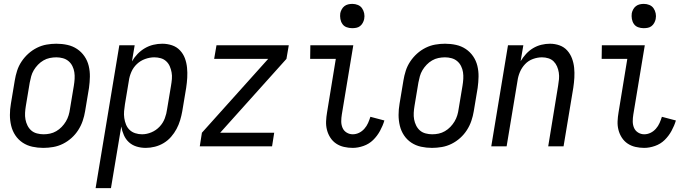

<svg xmlns="http://www.w3.org/2000/svg" viewBox="-20 -753 3540 988"><path d="M203 8Q174 8 146.5 2Q119 -4 96.5 -19Q74 -34 59 -56.5Q44 -79 37.5 -106Q31 -133 31 -161.5Q31 -190 36 -219L56 -339Q60 -364 68 -389Q76 -414 91 -436.5Q106 -459 126 -477Q146 -495 170 -507Q194 -519 219.5 -523.5Q245 -528 270 -528Q299 -528 326.5 -522Q354 -516 376.5 -501Q399 -486 414.5 -463.5Q430 -441 436.5 -414Q443 -387 442.5 -358.5Q442 -330 438 -301L418 -181Q414 -156 405.5 -131Q397 -106 382.5 -83.5Q368 -61 348 -43Q328 -25 304 -13Q280 -1 254 3.5Q228 8 203 8ZM204 -62Q221 -62 237.5 -65.5Q254 -69 269.5 -78Q285 -87 297.5 -100Q310 -113 319 -128Q328 -143 333 -159.5Q338 -176 340 -192L360 -312Q363 -330 364 -347.5Q365 -365 362.5 -381.5Q360 -398 352.5 -413Q345 -428 332.5 -438.5Q320 -449 303.5 -453.5Q287 -458 270 -458Q253 -458 236 -454.5Q219 -451 203.5 -442Q188 -433 175.5 -420Q163 -407 154 -392Q145 -377 140.5 -360.5Q136 -344 133 -328L113 -208Q110 -190 109 -172.5Q108 -155 111 -138.5Q114 -122 121.5 -107Q129 -92 141 -81.5Q153 -71 170 -66.5Q187 -62 204 -62Z M472 215 594 -520H673L659 -437Q671 -458 688 -475.5Q705 -493 725.5 -505Q746 -517 769 -522.5Q792 -528 815 -528Q841 -528 865 -520Q889 -512 906 -494Q923 -476 931.5 -453Q940 -430 942.5 -404.5Q945 -379 943.5 -353Q942 -327 938 -301L918 -181Q914 -158 907 -134.5Q900 -111 888.5 -89.5Q877 -68 860.5 -49Q844 -30 822.5 -17Q801 -4 777 2Q753 8 730 8Q705 8 682.5 1Q660 -6 643.5 -21Q627 -36 617.5 -57.5Q608 -79 604 -102L551 215ZM711 -62Q735 -62 759 -72Q783 -82 801 -101Q819 -120 828 -144Q837 -168 840 -192L860 -312Q863 -329 864.5 -346.5Q866 -364 863 -380.5Q860 -397 853.5 -412Q847 -427 835 -438Q823 -449 807 -453.5Q791 -458 774 -458Q751 -458 727 -449.5Q703 -441 684.5 -423.5Q666 -406 656 -383Q646 -360 643 -337L623 -217Q620 -199 618.5 -181Q617 -163 619.5 -145.5Q622 -128 628.5 -112Q635 -96 647 -84.5Q659 -73 676 -67.5Q693 -62 711 -62Z M1008 0 1019 -70 1360 -450H1082L1094 -520H1466L1454 -450L1113 -70H1391L1380 0Z M1795 8Q1772 8 1750 3Q1728 -2 1710 -14Q1692 -26 1680 -44.5Q1668 -63 1662.5 -84.5Q1657 -106 1658 -129Q1659 -152 1663 -175L1708 -450H1576L1577 -520H1798L1739 -164Q1736 -146 1736 -128.5Q1736 -111 1742.5 -95.5Q1749 -80 1763.5 -71Q1778 -62 1795 -62Q1812 -62 1827.5 -69.5Q1843 -77 1855 -90.5Q1867 -104 1874 -120Q1881 -136 1886 -152L1958 -133Q1950 -106 1935.5 -79.5Q1921 -53 1900 -32.5Q1879 -12 1850.5 -2Q1822 8 1795 8ZM1792 -608Q1777 -608 1763.5 -613Q1750 -618 1742 -629.5Q1734 -641 1731.5 -655.5Q1729 -670 1731 -685Q1733 -695 1738.5 -705Q1744 -715 1752.5 -721.5Q1761 -728 1771.5 -730.5Q1782 -733 1793 -733Q1808 -733 1821.5 -727.5Q1835 -722 1843 -710.5Q1851 -699 1854 -684.5Q1857 -670 1854 -655Q1852 -645 1846.5 -635Q1841 -625 1832.5 -618.5Q1824 -612 1813.5 -610Q1803 -608 1792 -608Z M2203 8Q2174 8 2146.5 2Q2119 -4 2096.5 -19Q2074 -34 2059 -56.5Q2044 -79 2037.5 -106Q2031 -133 2031 -161.5Q2031 -190 2036 -219L2056 -339Q2060 -364 2068 -389Q2076 -414 2091 -436.5Q2106 -459 2126 -477Q2146 -495 2170 -507Q2194 -519 2219.5 -523.5Q2245 -528 2270 -528Q2299 -528 2326.5 -522Q2354 -516 2376.5 -501Q2399 -486 2414.5 -463.5Q2430 -441 2436.5 -414Q2443 -387 2442.5 -358.5Q2442 -330 2438 -301L2418 -181Q2414 -156 2405.5 -131Q2397 -106 2382.5 -83.5Q2368 -61 2348 -43Q2328 -25 2304 -13Q2280 -1 2254 3.5Q2228 8 2203 8ZM2204 -62Q2221 -62 2237.5 -65.5Q2254 -69 2269.5 -78Q2285 -87 2297.5 -100Q2310 -113 2319 -128Q2328 -143 2333 -159.5Q2338 -176 2340 -192L2360 -312Q2363 -330 2364 -347.5Q2365 -365 2362.5 -381.5Q2360 -398 2352.5 -413Q2345 -428 2332.5 -438.5Q2320 -449 2303.5 -453.5Q2287 -458 2270 -458Q2253 -458 2236 -454.5Q2219 -451 2203.5 -442Q2188 -433 2175.5 -420Q2163 -407 2154 -392Q2145 -377 2140.5 -360.5Q2136 -344 2133 -328L2113 -208Q2110 -190 2109 -172.5Q2108 -155 2111 -138.5Q2114 -122 2121.5 -107Q2129 -92 2141 -81.5Q2153 -71 2170 -66.5Q2187 -62 2204 -62Z M2508 0 2594 -520H2673L2659 -438Q2671 -458 2687 -475.5Q2703 -493 2723 -505Q2743 -517 2765.5 -522.5Q2788 -528 2810 -528Q2836 -528 2859.5 -519.5Q2883 -511 2899 -493Q2915 -475 2923.5 -452Q2932 -429 2934.5 -404Q2937 -379 2935.5 -353Q2934 -327 2930 -301L2880 0H2801L2852 -312Q2855 -329 2856.5 -346Q2858 -363 2855.5 -379.5Q2853 -396 2846.5 -411Q2840 -426 2829 -437Q2818 -448 2802 -453Q2786 -458 2769 -458Q2746 -458 2722.5 -449.5Q2699 -441 2682 -423Q2665 -405 2655.5 -382.5Q2646 -360 2643 -337L2587 0Z M3295 8Q3272 8 3250 3Q3228 -2 3210 -14Q3192 -26 3180 -44.5Q3168 -63 3162.5 -84.5Q3157 -106 3158 -129Q3159 -152 3163 -175L3208 -450H3076L3077 -520H3298L3239 -164Q3236 -146 3236 -128.5Q3236 -111 3242.5 -95.5Q3249 -80 3263.5 -71Q3278 -62 3295 -62Q3312 -62 3327.5 -69.5Q3343 -77 3355 -90.5Q3367 -104 3374 -120Q3381 -136 3386 -152L3458 -133Q3450 -106 3435.5 -79.5Q3421 -53 3400 -32.5Q3379 -12 3350.5 -2Q3322 8 3295 8ZM3292 -608Q3277 -608 3263.5 -613Q3250 -618 3242 -629.5Q3234 -641 3231.5 -655.5Q3229 -670 3231 -685Q3233 -695 3238.5 -705Q3244 -715 3252.5 -721.5Q3261 -728 3271.5 -730.5Q3282 -733 3293 -733Q3308 -733 3321.5 -727.5Q3335 -722 3343 -710.5Q3351 -699 3354 -684.5Q3357 -670 3354 -655Q3352 -645 3346.5 -635Q3341 -625 3332.5 -618.5Q3324 -612 3313.5 -610Q3303 -608 3292 -608Z"/></svg>

Font: Iosevka Algr
Style: Italic
Weight: 400
Italic angle: -9°
Monospace: yes
Designer: Belleve Invis
Foundry: Belleve Invis
Version: Version 26.0.2; ttfautohint (v1.8.3)